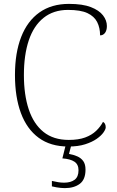

<svg xmlns="http://www.w3.org/2000/svg" viewBox="-20 -744 604 988"><path d="M332 10Q240 10 179 -35Q118 -80 87.5 -162.5Q57 -245 57 -358Q57 -472 89 -554Q121 -636 183 -680Q245 -724 335 -724Q405 -724 447.5 -707.5Q490 -691 510 -665Q530 -639 530 -610Q530 -588 520.5 -575Q511 -562 495 -562Q495 -601 480 -630.5Q465 -660 430 -676.5Q395 -693 330 -693Q255 -693 204 -652Q153 -611 128 -536Q103 -461 103 -358Q103 -256 128 -181Q153 -106 204 -65Q255 -24 334 -24Q384 -24 418 -36.5Q452 -49 474.5 -70.5Q497 -92 510 -117Q517 -113 520.5 -106Q524 -99 524 -89Q524 -79 512.5 -62.5Q501 -46 477.5 -29.5Q454 -13 418 -1.5Q382 10 332 10ZM314 224Q304 224 293.5 223Q283 222 271 220Q259 218 247 215V187Q265 191 279.5 193.5Q294 196 310 196Q344 196 364 181Q384 166 384 132Q384 102 363 88Q342 74 301 71L321 -9H350L335 48Q358 52 377.5 60.5Q397 69 408.5 85Q420 101 420 129Q420 180 390.5 202Q361 224 314 224Z"/></svg>

Font: Noto Serif Gujarati ExtraLight
Style: Regular
Weight: 250
Version: Version 2.102